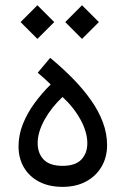

<svg xmlns="http://www.w3.org/2000/svg" viewBox="-20 -707 479 732"><path d="M58.5 -622.8 122.5 -558.7 186.8 -622.8 122.5 -687ZM228.7 -622.8 292.7 -558.7 357 -622.8 292.7 -687ZM218.5 -74.7Q169.4 -74.7 146.5 -98.7Q123.6 -122.7 123.6 -160.9Q123.6 -203.2 149.8 -250.5Q176.1 -297.8 218.5 -337.3Q261.6 -297.5 287.3 -250.3Q312.9 -203.1 312.9 -160.9Q312.9 -122.7 290.1 -98.7Q267.3 -74.7 218.5 -74.7ZM218.5 5.4Q270 5.4 308.2 -15.1Q346.3 -35.7 367.3 -71.7Q388.3 -107.7 388.3 -153.6Q388.3 -197.6 372.3 -240.5Q356.3 -283.4 327.1 -324.9Q297.9 -366.4 258.3 -406.9Q218.8 -447.3 171.3 -486.5L123.8 -429.8Q136.9 -419 148.9 -408Q160.9 -397 173.3 -385Q139.8 -352.1 111.9 -314Q83.9 -275.9 67.3 -234.2Q50.7 -192.6 50.7 -148.4Q50.7 -104.4 70.7 -69.5Q90.7 -34.6 128.5 -14.6Q166.2 5.4 218.5 5.4Z"/></svg>

Font: Estedad-FD VF
Style: Regular
Weight: 100
Designer: Amin Abedi
Version: Version 7.3